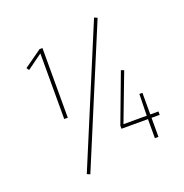

<svg xmlns="http://www.w3.org/2000/svg" viewBox="-142 -869 1017 1062"><g transform="rotate(-20 367.0 -338.0)"><path d="M200 -681V-271H179V-657L89 -592L79 -607L183 -681ZM526 -742 544 -734 210 66 192 58ZM683 -132V-112H635V0H614V-112H458V-130L566 -418L583 -411L477 -132H614L617 -259H635V-132Z"/></g></svg>

Font: Fira Sans Extra Condensed Thin
Style: Regular
Weight: 250
Width: 1
Designer: Carrois Corporate & Edenspiekermann AG
Foundry: Carrois Corporate GbR & Edenspiekermann AG
Version: Version 4.203